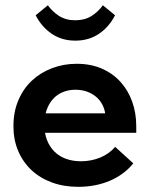

<svg xmlns="http://www.w3.org/2000/svg" viewBox="-20 -709 574 736"><path d="M279.8 7.2Q346 7.2 400.6 -15.9Q455.3 -39 491 -82.8L421.5 -146Q398.8 -119.3 364.1 -105Q329.5 -90.8 289.8 -90.8Q258.8 -90.8 232.6 -100.4Q206.5 -110 188.4 -128.1Q170.3 -146.3 160.1 -172.3Q150 -198.3 150 -231.8Q150 -262.8 158.8 -287.4Q167.5 -312 182.9 -329.2Q198.3 -346.5 220.4 -355.7Q242.5 -365 269 -365Q295.8 -365 317 -356.5Q338.2 -348 353.4 -333.4Q368.5 -318.7 376.5 -299Q384.5 -279.3 384.5 -257.3V-221.8L459.3 -274.5H102.8V-200H502.3V-225.7Q502.3 -275.8 486.8 -319.1Q471.3 -362.5 442 -395Q412.8 -427.5 370.3 -446Q327.8 -464.5 273.8 -464.5Q223.8 -464.5 179.5 -447.6Q135.2 -430.8 102.2 -399.9Q69.2 -369 50.4 -324.6Q31.5 -280.3 31.5 -225.3Q31.5 -173 49.7 -130.3Q68 -87.5 100.7 -56.9Q133.5 -26.3 179.1 -9.5Q224.8 7.2 279.8 7.2ZM268.5 -553.2Q320.5 -553.2 359.3 -579.4Q398 -605.5 421 -650.5L374.3 -688.8Q356.5 -663.8 330.5 -647.5Q304.5 -631.3 268.5 -631.3Q232.3 -631.3 206.3 -648Q180.3 -664.8 163.5 -688.8L116.8 -650.5Q139.8 -605.5 178.5 -579.4Q217.3 -553.2 268.5 -553.2Z"/></svg>

Font: Tilda Sans VF
Style: Regular
Weight: 400
Designer: ParaType Ltd
Foundry: ParaType Ltd
Version: Version 1.010